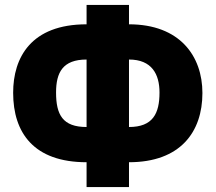

<svg xmlns="http://www.w3.org/2000/svg" viewBox="-20 -744 869 774"><path d="M329 10H500V-90C707 -90 796 -212 796 -369C796 -518 705 -646 500 -646V-724H329V-646C105 -646 33 -512 33 -370C33 -209 116 -90 329 -90ZM329 -232C233 -232 206 -281 206 -371C206 -452 233 -504 329 -504ZM500 -232V-504C592 -504 623 -445 623 -371C623 -286 596 -232 500 -232Z"/></svg>

Font: Noto Sans Condensed Black
Style: Regular
Weight: 900
Width: 3
Designer: Monotype Design Team
Foundry: Monotype Imaging Inc.
Version: Version 2.013